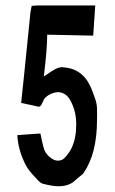

<svg xmlns="http://www.w3.org/2000/svg" viewBox="-20 -669 413 687"><path d="M55.7 -300.8 65.9 -397.9 82.5 -561 88.9 -625 93.3 -647.9 109.9 -649.4H152.8H320.8L313.5 -541.5L148.9 -544.9Q148.9 -492.2 136.7 -395.5Q142.6 -398.9 155.3 -407.7Q168 -416.5 178 -421.9Q188 -427.2 199.2 -428.7Q203.1 -429.2 221.2 -426.3Q286.1 -415.5 312 -338.9Q313.5 -334.5 316.7 -326.2Q319.8 -317.9 322 -311Q324.2 -304.2 325.2 -298.3Q326.7 -290 327.1 -281Q327.6 -272 327.4 -256.8Q327.1 -241.7 327.1 -239.3Q327.1 -120.1 279.3 -50.3Q276.9 -46.9 273.4 -43.9Q270 -41 264.9 -37.1Q259.8 -33.2 258.3 -31.7Q256.3 -30.3 250.7 -25.1Q245.1 -20 241 -16.8Q236.8 -13.7 232.4 -11.7Q201.2 3.9 151.4 -7.3Q148.9 -8.3 144 -9Q139.2 -9.8 135.3 -11Q131.3 -12.2 127.9 -13.7Q125.5 -15.1 122.6 -17.6Q119.6 -20 117.7 -22Q115.7 -23.9 112.8 -27.1Q109.9 -30.3 108.4 -32.2Q82.5 -57.6 70.8 -81.1Q44.4 -133.8 42 -185.5L124.5 -191.4Q126 -185.5 130.4 -164.1Q134.8 -142.6 139.2 -131.3Q147 -113.8 164.8 -101.8Q182.6 -89.8 200.7 -96.7Q210.4 -100.1 225.6 -121.6Q247.6 -152.3 251.7 -200.2Q255.9 -248 243.2 -283.7Q236.3 -303.7 227.1 -317.4Q217.8 -331.1 201.7 -336.9Q187 -342.3 168 -335.4Q148.9 -328.6 138.7 -315.4Q136.7 -313 134 -306.4Q131.3 -299.8 128.2 -294.4Q125 -289.1 121.6 -287.6Q117.7 -287.1 116 -287.4Q114.3 -287.6 109.4 -289.1Q104.5 -290.5 103.5 -290.5Q64 -299.3 55.7 -300.8Z"/></svg>

Font: Dehalvi Khush Khat
Style: Regular
Weight: 400
Version: Version 002.500